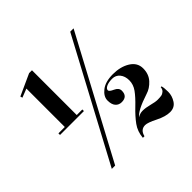

<svg xmlns="http://www.w3.org/2000/svg" viewBox="-147 -704 852 852"><g transform="rotate(-45 279.5 -278.0)"><path d="M515 -103Q519 -90 519 -65Q519 -40 504.5 -17.5Q490 5 461.5 5Q433 5 395.5 -14Q358 -33 342 -33Q313 -33 305 0H295Q298 -37 318 -64.5Q338 -92 369 -121.5Q400 -151 416.5 -174Q433 -197 433 -223Q433 -249 419.5 -265.5Q406 -282 384 -282Q362 -282 348 -275.5Q334 -269 334 -259Q334 -251 355.5 -241.5Q377 -232 377 -214Q377 -178 341 -178Q323 -178 312 -190.5Q301 -203 301 -228Q301 -253 327 -273.5Q353 -294 400.5 -294Q448 -294 481 -273.5Q514 -253 514 -217Q514 -181 492.5 -157.5Q471 -134 444 -126Q364 -100 348 -76Q361 -86 379.5 -86Q398 -86 422.5 -79.5Q447 -73 461 -73Q475 -73 484 -74.5Q493 -76 501 -83Q509 -90 510 -103ZM400 -561H421L121 0H100ZM194 -269H44V-279H84V-520L43 -504L40 -514L141 -560H159V-279H194Z"/></g></svg>

Font: Rozha One
Style: Regular
Weight: 400
Designer: Tim Donaldson, Indian Type Foundry
Foundry: Indian Type Foundry
Version: Version 1.300;PS 1.0;hotconv 1.0.78;makeotf.lib2.5.61930; tt